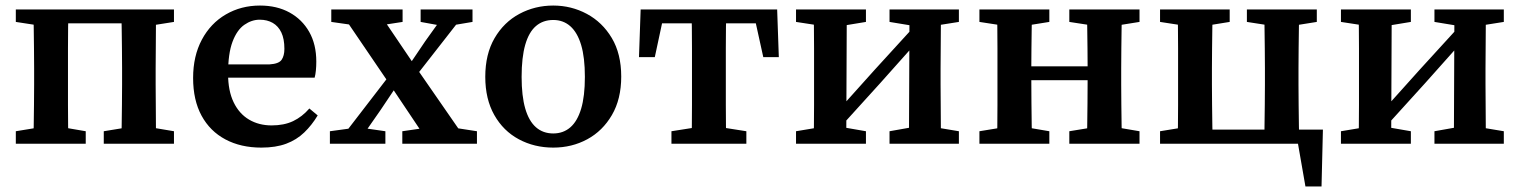

<svg xmlns="http://www.w3.org/2000/svg" viewBox="-20 -518 5477 692"><path d="M100 0Q101 -26 101.5 -63Q102 -100 102.5 -140Q103 -180 103 -213V-272Q103 -304 102.5 -344Q102 -384 101.5 -422Q101 -460 100 -484H227Q226 -460 225.5 -422Q225 -384 225 -344Q225 -304 225 -272V-213Q225 -180 225 -140Q225 -100 225.5 -63Q226 -26 227 0ZM417 0Q418 -26 418.5 -63Q419 -100 419.5 -140Q420 -180 420 -213V-272Q420 -304 419.5 -344Q419 -384 418.5 -422Q418 -460 417 -484H543Q542 -460 542 -422Q542 -384 541.5 -344Q541 -304 541 -272V-213Q541 -180 541.5 -140Q542 -100 542 -63Q542 -26 543 0ZM37 0V-45L141 -62H190L289 -45V0ZM354 0V-45L458 -62H506L607 -45V0ZM37 -439V-484H161V-423H141ZM482 -423V-484H607V-439L506 -423ZM172 -434V-484H472V-434Z M922 14Q848 14 792.5 -15.5Q737 -45 706.5 -101Q676 -157 676 -237Q676 -316 707.5 -375Q739 -434 794 -466Q849 -498 917 -498Q978 -498 1023.5 -473Q1069 -448 1094.5 -403Q1120 -358 1120 -296Q1120 -279 1118.5 -264Q1117 -249 1114 -238H736V-286H952Q985 -288 995 -302.5Q1005 -317 1005 -342Q1005 -378 994 -401Q983 -424 963 -435.5Q943 -447 916 -447Q887 -447 860.5 -428.5Q834 -410 818 -367.5Q802 -325 802 -252Q802 -191 822 -149.5Q842 -108 877.5 -87Q913 -66 959 -66Q1004 -66 1036.5 -81.5Q1069 -97 1095 -127L1125 -102Q1104 -67 1076.5 -40.5Q1049 -14 1011.5 0Q974 14 922 14Z M1169 0V-45L1257 -57H1286L1369 -45V0ZM1194 0 1408 -278 1446 -246H1435L1352 -122L1267 0ZM1430 0V-45L1547 -62H1589L1699 -45V0ZM1459 -218 1424 -253H1434L1513 -370L1594 -483H1666ZM1528 0 1386 -212 1201 -484H1338L1474 -283L1670 0ZM1174 -439V-484H1431V-439L1334 -424H1279ZM1496 -439V-484H1683V-439L1600 -425H1573Z M1974 14Q1906 14 1850 -16Q1794 -46 1761.5 -103.5Q1729 -161 1729 -241Q1729 -323 1762.5 -380.5Q1796 -438 1852 -468Q1908 -498 1974 -498Q2039 -498 2095 -468Q2151 -438 2185 -381Q2219 -324 2219 -242Q2219 -161 2185.5 -103.5Q2152 -46 2096.5 -16Q2041 14 1974 14ZM1974 -37Q2010 -37 2035.5 -59Q2061 -81 2074.5 -126Q2088 -171 2088 -241Q2088 -311 2074.5 -356Q2061 -401 2035.5 -423.5Q2010 -446 1974 -446Q1937 -446 1911.5 -424Q1886 -402 1873 -356.5Q1860 -311 1860 -241Q1860 -172 1873 -127Q1886 -82 1911.5 -59.5Q1937 -37 1974 -37Z M2283 -312 2289 -484H2781L2787 -312H2731L2694 -480L2749 -434H2321L2376 -480L2340 -312ZM2400 0V-45L2508 -62H2562L2670 -45V0ZM2472 0Q2473 -25 2473.5 -62.5Q2474 -100 2474 -140Q2474 -180 2474 -213V-272Q2474 -304 2474 -344Q2474 -384 2473.5 -422Q2473 -460 2472 -484H2598Q2597 -460 2596.5 -422Q2596 -384 2596 -344Q2596 -304 2596 -272V-213Q2596 -180 2596 -140Q2596 -100 2596.5 -62.5Q2597 -25 2598 0Z M2849 0V-45L2951 -62H3003L3101 -45V0ZM3186 0V-45L3282 -62H3334L3436 -45V0ZM2912 0Q2913 -25 2913.5 -62.5Q2914 -100 2914 -140Q2914 -180 2914 -213V-272Q2914 -304 2914 -344Q2914 -384 2913.5 -422Q2913 -460 2912 -484H3032L3030 0ZM2997 -47 2959 -91H2975L3133 -267L3291 -440L3324 -394H3309L3153 -219ZM3256 0 3258 -484H3372Q3371 -460 3371 -422Q3371 -384 3370.5 -344Q3370 -304 3370 -272V-213Q3370 -180 3370.5 -140Q3371 -100 3371 -62.5Q3371 -25 3372 0ZM2849 -439V-484H3101V-439L3004 -423H2953ZM3186 -439V-484H3436V-439L3335 -423H3283Z M3573 0Q3574 -25 3574.5 -62.5Q3575 -100 3575 -140Q3575 -180 3575 -213V-272Q3575 -304 3575 -344Q3575 -384 3574.5 -422Q3574 -460 3573 -484H3700Q3699 -460 3698.5 -422Q3698 -384 3697.5 -344Q3697 -304 3697 -272V-237Q3697 -192 3697.5 -147Q3698 -102 3698.5 -63.5Q3699 -25 3700 0ZM3897 0Q3898 -26 3898.5 -64Q3899 -102 3899.5 -147Q3900 -192 3900 -237V-272Q3900 -304 3899.5 -344Q3899 -384 3898.5 -422Q3898 -460 3897 -484H4024Q4023 -460 4022.5 -422Q4022 -384 4021.5 -344Q4021 -304 4021 -272V-213Q4021 -180 4021.5 -140Q4022 -100 4022.5 -63Q4023 -26 4024 0ZM3510 0V-45L3614 -62H3662L3762 -45V0ZM3510 -439V-484H3762V-439L3662 -423H3614ZM3834 0V-45L3938 -62H3987L4087 -45V0ZM3834 -439V-484H4087V-439L3987 -423H3938ZM3644 -229V-279H3952V-229Z M4224 0Q4225 -26 4225.5 -63Q4226 -100 4226 -140Q4226 -180 4226 -213V-272Q4226 -304 4226 -344Q4226 -384 4225.5 -422Q4225 -460 4224 -484H4351Q4350 -460 4349.5 -422Q4349 -384 4348.5 -344Q4348 -304 4348 -272V-213Q4348 -180 4348.5 -140Q4349 -100 4349.5 -63Q4350 -26 4351 0ZM4537 0Q4537 -26 4537.5 -63Q4538 -100 4538.5 -140Q4539 -180 4539 -213V-272Q4539 -304 4538.5 -344Q4538 -384 4537.5 -422Q4537 -460 4537 -484H4663Q4662 -460 4661.5 -422Q4661 -384 4660.5 -344Q4660 -304 4660 -272V-213Q4660 -180 4660.5 -140Q4661 -100 4661.5 -63Q4662 -26 4663 0ZM4685 154 4651 -41 4706 0H4296V-51H4748L4743 154ZM4161 -439V-484H4412V-439L4313 -423H4265ZM4474 -439V-484H4726V-439L4626 -423H4577ZM4161 0V-45L4265 -62H4285V0Z M4813 0V-45L4915 -62H4967L5065 -45V0ZM5150 0V-45L5246 -62H5298L5400 -45V0ZM4876 0Q4877 -25 4877.5 -62.5Q4878 -100 4878 -140Q4878 -180 4878 -213V-272Q4878 -304 4878 -344Q4878 -384 4877.5 -422Q4877 -460 4876 -484H4996L4994 0ZM4961 -47 4923 -91H4939L5097 -267L5255 -440L5288 -394H5273L5117 -219ZM5220 0 5222 -484H5336Q5335 -460 5335 -422Q5335 -384 5334.5 -344Q5334 -304 5334 -272V-213Q5334 -180 5334.5 -140Q5335 -100 5335 -62.5Q5335 -25 5336 0ZM4813 -439V-484H5065V-439L4968 -423H4917ZM5150 -439V-484H5400V-439L5299 -423H5247Z"/></svg>

Font: Source Serif 4 18pt SemiBold
Style: Regular
Weight: 600
Designer: Frank Grießhammer
Foundry: Adobe Systems Incorporated
Version: Version 4.004;hotconv 1.0.116;makeotfexe 2.5.65601